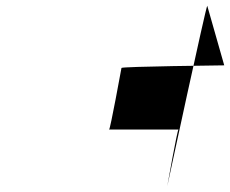

<svg xmlns="http://www.w3.org/2000/svg" viewBox="-20 -982 799 667"><path d="M700 -962 759 -755C759 -755 403 -751 402 -746C401 -741 363 -532 359 -532H600C596 -532 561 -335 561 -335C562 -340 696 -962 700 -962Z"/></svg>

Font: PlasticEraser
Style: It
Weight: 400
Foundry: Cannot Into Space Fonts
Version: Version 0.43